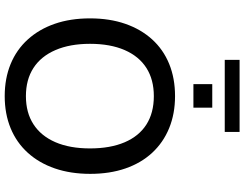

<svg xmlns="http://www.w3.org/2000/svg" viewBox="-131 -897 1037 815"><g transform="rotate(90 387.5 -489.5)"><path d="M388 9Q313 9 252 -16Q191 -41 147.5 -89Q104 -137 81 -203.5Q58 -270 58 -353Q58 -436 81 -502.5Q104 -569 147 -616.5Q190 -664 251 -689Q312 -714 388 -714Q463 -714 524 -689Q585 -664 628.5 -617Q672 -570 695 -503.5Q718 -437 718 -354Q718 -271 695 -204Q672 -137 628.5 -89Q585 -41 524 -16Q463 9 388 9ZM388 -81Q458 -81 507.5 -113Q557 -145 583.5 -206Q610 -267 610 -353Q610 -439 584 -500Q558 -561 508.5 -592.5Q459 -624 388 -624Q318 -624 268.5 -592.5Q219 -561 192.5 -500Q166 -439 166 -353Q166 -268 192.5 -206.5Q219 -145 268.5 -113Q318 -81 388 -81ZM234 -925V-988H540V-925ZM337 -792V-872H437V-792Z"/></g></svg>

Font: Nunito Sans 12pt ExtraLight 12pt SemiBold
Style: Regular
Weight: 600
Version: Version 3.101;gftools[0.9.27]